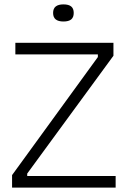

<svg xmlns="http://www.w3.org/2000/svg" viewBox="-20 -855 581 875"><path d="M35 0V-57L426 -595V-607H50V-660H497V-601L104 -64V-53H507V0ZM269 -757Q246 -757 234 -766.5Q222 -776 222 -796Q222 -816 234 -825.5Q246 -835 269 -835Q293 -835 304.5 -825.5Q316 -816 316 -796Q316 -776 304.5 -766.5Q293 -757 269 -757Z"/></svg>

Font: Bricolage Grotesque ExtraLight
Style: Regular
Weight: 250
Designer: Mathieu Triay
Foundry: Atelier Triay
Version: Version 1.000;gftools[0.9.30]